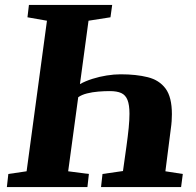

<svg xmlns="http://www.w3.org/2000/svg" viewBox="-20 -763 800 783"><path d="M8 0 14 -53.5 88.5 -64.5 171.5 -678.5 92 -692.5 98 -743H437.5L430.5 -692.5L341 -678.5L306 -420Q328.5 -432.5 357 -441.5Q385.5 -450.5 415.2 -455.2Q445 -460 472 -460Q535.5 -460 582.5 -448.2Q629.5 -436.5 655.2 -401.8Q681 -367 681 -297.5Q681 -284 680 -269Q679 -254 676.5 -237L654.5 -64.5L725.5 -53.5L718.5 0H392L398 -53.5L481.5 -65.5L495.5 -165Q501.5 -208 504.8 -241.2Q508 -274.5 508 -299Q508 -335 500 -355.2Q492 -375.5 474.5 -383.5Q457 -391.5 427.5 -391.5Q405.5 -391.5 381 -389.5Q356.5 -387.5 334.8 -382Q313 -376.5 299 -366.5L258 -64.5L342.5 -53.5L336.5 0Z"/></svg>

Font: Merriweather 20pt Black
Style: Italic
Weight: 900
Italic angle: -7.8°
Version: Version 2.101